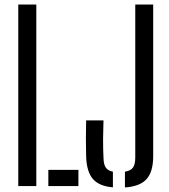

<svg xmlns="http://www.w3.org/2000/svg" viewBox="-20 -820 746 846"><path d="M60.5 0V-800H140V0ZM193 0V-71.5H325.5V0ZM530.5 6V-63.5Q556 -67.5 566 -81.8Q576 -96 576 -125V-800H655V-131.5Q655 -63.5 626 -31Q597 1.5 530.5 6ZM477.5 5.5Q416.5 0.5 389 -31.8Q361.5 -64 359.5 -131.5Q358.5 -173.5 358.5 -210.2Q358.5 -247 359.5 -289.5H436Q434.5 -248 434.2 -207Q434 -166 436 -125Q436.5 -96.5 445.8 -82.2Q455 -68 477.5 -63.5Z"/></svg>

Font: Big Shoulders Stencil Text
Style: Regular
Weight: 400
Designer: Patric King
Foundry: XO Type Co
Version: Version 1.000